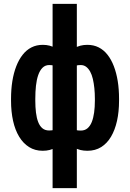

<svg xmlns="http://www.w3.org/2000/svg" viewBox="-20 -770 673 993"><path d="M595.7 -259.3V-249Q595.7 -192.4 585.2 -145Q574.7 -97.7 554.2 -63Q533.7 -28.3 503.2 -9.3Q472.7 9.8 432.1 9.8Q393.6 9.8 365.5 -6.1Q337.4 -22 318.4 -51Q299.3 -80.1 287.8 -118.9Q276.4 -157.7 271 -203.1V-309.6Q276.4 -358.9 287.8 -400.4Q299.3 -441.9 318.1 -472.9Q336.9 -503.9 365.2 -521Q393.6 -538.1 431.6 -538.1Q464.4 -538.1 490.5 -524.9Q516.6 -511.7 536.1 -486.8Q555.7 -461.9 568.8 -427.5Q582 -393.1 588.9 -350.6Q595.7 -308.1 595.7 -259.3ZM470.7 -249V-259.3Q470.7 -288.1 468 -314Q465.3 -339.8 460.2 -361.8Q455.1 -383.8 446.3 -399.7Q437.5 -415.5 425.5 -424.6Q413.6 -433.6 397 -433.6Q370.1 -433.6 352.5 -421.1Q335 -408.7 325.9 -386Q316.9 -363.3 314.9 -333.5V-179.7Q317.4 -153.8 326.2 -134.8Q335 -115.7 352.3 -105.2Q369.6 -94.7 397.9 -94.7Q418.5 -94.7 432.4 -106.4Q446.3 -118.2 454.6 -138.9Q462.9 -159.7 466.8 -188Q470.7 -216.3 470.7 -249ZM37.1 -249V-259.3Q37.1 -308.1 43.9 -350.6Q50.8 -393.1 64.2 -427.5Q77.6 -461.9 97.2 -486.8Q116.7 -511.7 142.8 -524.9Q168.9 -538.1 201.2 -538.1Q239.3 -538.1 266.8 -521Q294.4 -503.9 313.5 -472.9Q332.5 -441.9 343.8 -400.4Q355 -358.9 360.4 -309.6V-208.5Q354.5 -161.6 343.5 -121.6Q332.5 -81.5 313.5 -52.2Q294.4 -22.9 266.8 -6.6Q239.3 9.8 200.7 9.8Q161.1 9.8 130.6 -9.3Q100.1 -28.3 79.1 -63Q58.1 -97.7 47.6 -145Q37.1 -192.4 37.1 -249ZM162.6 -259.3V-249Q162.6 -216.3 166 -188Q169.4 -159.7 177.5 -138.9Q185.5 -118.2 199.2 -106.7Q212.9 -95.2 233.9 -95.2Q262.2 -95.2 279.5 -106.2Q296.9 -117.2 305.7 -137.2Q314.5 -157.2 315.9 -184.1V-333.5Q314.5 -363.3 305.4 -386Q296.4 -408.7 278.8 -421.1Q261.2 -433.6 234.9 -433.6Q213.9 -433.6 200 -419.7Q186 -405.8 177.7 -381.8Q169.4 -357.9 166 -326.7Q162.6 -295.4 162.6 -259.3ZM252 203.1V-750H377.4V203.1Z"/></svg>

Font: Roboto Condensed SemiBold
Style: Regular
Weight: 600
Designer: Christian Robertson
Foundry: Google
Version: Version 3.008; 2023